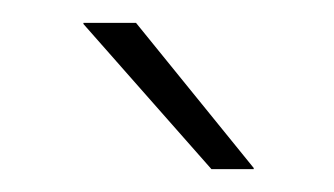

<svg xmlns="http://www.w3.org/2000/svg" viewBox="-20 -701 292 168"><path d="M99 -681 202 -554V-553H165L53 -680V-681Z"/></svg>

Font: Anek Odia Medium ExtraLight
Style: Regular
Weight: 250
Version: Version 1.003